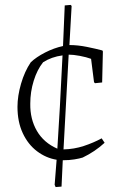

<svg xmlns="http://www.w3.org/2000/svg" viewBox="-20 -642 462 780"><path d="M236 9H235L230 116L206 118L202 109Q206 62 210 7Q167 0 130.5 -27.5Q94 -55 72.5 -101Q51 -147 51 -208Q51 -252 65.5 -302Q80 -352 105 -389Q127 -410 163 -428.5Q199 -447 236 -455Q239 -532 243 -620L267 -622L271 -618L262 -459Q296 -459 333 -451.5Q370 -444 396 -437L398 -433L395 -307L366 -304L362 -308L350 -403Q331 -410 304.5 -415Q278 -420 259 -420L238 -35Q281 -36 320.5 -49Q360 -62 393 -80L405 -62Q366 -26 316 -2Q304 2 282.5 5.5Q261 9 236 9ZM103 -221Q102 -158 130 -110Q158 -62 213 -38Q223 -188 234 -417Q189 -411 155 -389Q131 -359 117 -314Q103 -269 103 -221Z"/></svg>

Font: Labrada Light
Style: Regular
Weight: 300
Designer: Mercedes Jáuregui
Foundry: Omnibus-Type Team
Version: Version 1.000; ttfautohint (v1.8.4.7-5d5b)